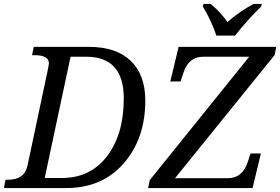

<svg xmlns="http://www.w3.org/2000/svg" viewBox="-41 -951 1417 971"><path d="M-13.2 -42H0Q83 -42 98.1 -113.8L202.1 -604Q206.1 -622.6 206.1 -631.8Q206.1 -671.9 133.8 -671.9H121.1L129.9 -713.9H410.2Q546.4 -713.9 620.1 -643.3Q693.8 -572.8 693.8 -441.9Q693.8 -250.5 585 -125.2Q476.1 0 293.9 0H-21ZM272 -50.8Q416.5 -50.8 500.7 -161.6Q585 -272.5 585 -453.1Q585 -664.1 395 -664.1H315.9L185.1 -50.8ZM1348.1 -672.9 844.2 -49.8H1111.3Q1185.5 -49.8 1211.9 -131.8L1226.1 -174.8H1278.3L1236.3 0H708L716.3 -40L1219.2 -664.1H986.3Q912.6 -664.1 886.2 -582L872.1 -539.1H820.3L862.3 -713.9H1356ZM1279.8 -918Q1205.1 -844.7 1147.9 -771H1053.2Q1028.8 -845.2 984.9 -918L987.8 -931.2H1023.9Q1070.3 -894.5 1108.9 -839.8Q1171.9 -893.6 1241.2 -931.2H1283.2Z"/></svg>

Font: Droid Serif
Style: Italic
Weight: 400
Italic angle: -12°
Designer: Monotype Design team
Foundry: Monotype Imaging Inc.
Version: Version 1.03